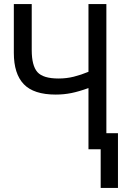

<svg xmlns="http://www.w3.org/2000/svg" viewBox="-20 -734 603 944"><path d="M415 0V-301Q368 -284 331 -276.5Q294 -269 254 -269Q146 -269 97 -320Q48 -371 48 -474V-714H136V-488Q136 -411 164 -379.5Q192 -348 268 -348Q307 -348 343 -357Q379 -366 415 -381V-714H503V-79H560V190H475V0Z"/></svg>

Font: Noto Sans Mono SemiCondensed
Style: Regular
Weight: 400
Width: 4
Designer: Monotype Design Team
Foundry: Monotype Imaging Inc.
Version: Version 2.014